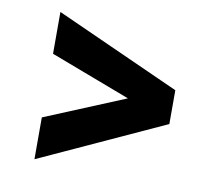

<svg xmlns="http://www.w3.org/2000/svg" viewBox="-61 -557 681 615"><g transform="rotate(10 280.0 -249.5)"><path d="M494 -306V-196L88 -10V-146L349 -254L88 -353V-489Z"/></g></svg>

Font: Cairo
Style: Bold
Weight: 700
Designer: Mohamed Gaber
Foundry: Kief Type Foundry
Version: Version 2.100